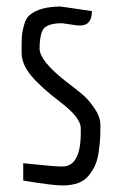

<svg xmlns="http://www.w3.org/2000/svg" viewBox="-20 -563 374 587"><path d="M51 -11V-64Q55 -64 101.5 -59Q148 -54 171 -54Q227 -54 227 -158Q227 -165 227 -172Q226 -204 165 -250.5Q104 -297 75 -332Q46 -367 46 -403Q46 -439 47 -453Q48 -467 54 -488Q60 -509 72 -518Q103 -543 166 -543L261 -529Q261 -485 225 -485Q218 -485 211 -486L170 -492Q121 -492 110 -470Q101 -451 101 -414.5Q101 -378 179 -316Q215 -289 233.5 -273Q252 -257 269.5 -231Q287 -205 287 -180.5Q287 -156 286 -138.5Q285 -121 281.5 -97Q278 -73 270.5 -57Q263 -41 251 -26Q239 -11 219 -3.5Q199 4 170 4Q141 4 51 -11Z"/></svg>

Font: Economica
Style: Regular
Weight: 400
Designer: Vicente Lamonaca
Foundry: Vicente Lamonaca
Version: Version 1.101